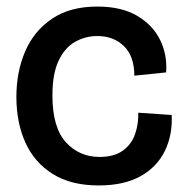

<svg xmlns="http://www.w3.org/2000/svg" viewBox="-20 -553 564 586"><path d="M281 13Q197 13 141 -22Q85 -57 57.5 -118Q30 -179 30 -257Q30 -334 57 -396.5Q84 -459 139 -496Q194 -533 277 -533Q351 -533 399 -504.5Q447 -476 469 -430.5Q491 -385 487 -332L390 -322Q390 -381 358.5 -412Q327 -443 277 -443Q241 -443 209.5 -425.5Q178 -408 159 -368Q140 -328 140 -262Q140 -164 181 -119Q222 -74 284 -74Q328 -74 354.5 -93Q381 -112 392 -143Q403 -174 402 -209L504 -202Q507 -141 483 -92Q459 -43 408.5 -15Q358 13 281 13Z"/></svg>

Font: Bricolage Grotesque 96pt Medium
Style: Regular
Weight: 500
Designer: Mathieu Triay
Foundry: Atelier Triay
Version: Version 1.001; ttfautohint (v1.8.4.7-5d5b);gftools[0.9.33.de